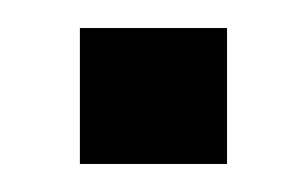

<svg xmlns="http://www.w3.org/2000/svg" viewBox="-20 -117 219 137"><path d="M37 -97H142V0H37Z"/></svg>

Font: Pridi Medium
Style: Regular
Weight: 500
Designer: Katatrad Team
Foundry: CadsonDemak
Version: Version 1.001